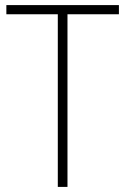

<svg xmlns="http://www.w3.org/2000/svg" viewBox="-20 -734 493 754"><path d="M245 0V-678H447V-714H5V-678H207V0Z"/></svg>

Font: Noto Sans Devanagari UI SemiCondensed ExtraLight
Style: Regular
Weight: 200
Width: 4
Designer: Jelle Bosma - Monotype Design Team
Foundry: Monotype Imaging Inc.
Version: Version 2.004